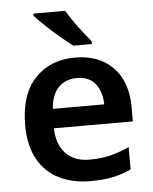

<svg xmlns="http://www.w3.org/2000/svg" viewBox="-54 -812 690 867"><g transform="rotate(-5 290.5 -378.0)"><path d="M299 -552Q408 -552 471.5 -487Q535 -422 535 -306V-242H177Q179 -168 218 -127.5Q257 -87 326 -87Q378 -87 420 -97.5Q462 -108 506 -128V-27Q466 -8 423 1Q380 10 320 10Q241 10 179.5 -20.5Q118 -51 83.5 -113Q49 -175 49 -267Q49 -406 118 -479Q187 -552 299 -552ZM299 -459Q248 -459 216.5 -426.5Q185 -394 180 -330H413Q412 -386 384.5 -422.5Q357 -459 299 -459ZM274 -766Q287 -744 306 -716.5Q325 -689 345.5 -663Q366 -637 381 -619V-606H298Q273 -624 240 -652Q207 -680 176.5 -709Q146 -738 130 -756V-766Z"/></g></svg>

Font: Noto Sans SemiBold
Style: Regular
Weight: 600
Designer: Monotype Design Team
Foundry: Monotype Imaging Inc.
Version: Version 2.007